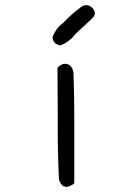

<svg xmlns="http://www.w3.org/2000/svg" viewBox="-20 -721 540 747"><path d="M211.9 -464.8Q208 -461.4 203.6 -457.5Q204.6 -352.5 204.6 -292.7Q204.6 -232.9 204.6 -216.8Q204.6 -120.1 209.5 -22Q214.4 -7.8 221.2 -1Q228 5.9 237.3 5.9Q247.1 5.9 261.2 -2Q265.1 -4.9 269 -7.8V-221.7Q269 -242.7 269 -263.7Q269 -346.7 266.1 -429.7Q266.1 -431.2 266.1 -432.1Q266.1 -453.6 251 -467.8Q241.7 -472.7 232.2 -472.7Q222.7 -472.7 211.9 -464.8ZM337.9 -691.4Q326.7 -701.2 315.4 -701.2Q303.7 -701.2 290.5 -689.9L276.4 -679.2Q250.5 -658.2 226.1 -632.3Q218.3 -626.5 210.4 -618.7Q202.6 -610.8 195.8 -599.9Q189 -588.9 184.1 -576.2Q186 -561.5 193.6 -554Q201.2 -546.4 214.8 -544.4Q251 -558.1 274.9 -590.3Q307.6 -620.1 338.9 -649.4Q349.1 -660.2 349.1 -670.2Q349.1 -680.2 337.9 -691.4Z"/></svg>

Font: NaikaiFont
Style: Light
Weight: 300
Version: Version 1.89